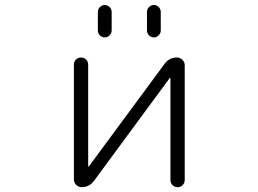

<svg xmlns="http://www.w3.org/2000/svg" viewBox="-20 -777 1040 775"><path d="M375 -654.3V-728.5Q375 -740.2 383.3 -748.5Q391.6 -756.8 402.8 -756.8Q414.1 -756.8 422.4 -748.5Q430.7 -740.2 430.7 -728.5V-654.3Q430.7 -642.6 422.4 -634.3Q414.1 -626 402.8 -626Q391.6 -626 383.3 -634.3Q375 -642.6 375 -654.3ZM573.2 -654.3V-728.5Q573.2 -740.2 581.5 -748.5Q589.8 -756.8 601.1 -756.8Q612.3 -756.8 620.6 -748.5Q628.9 -740.2 628.9 -728.5V-654.3Q628.9 -642.6 620.6 -634.3Q612.3 -626 601.1 -626Q589.8 -626 581.5 -634.3Q573.2 -642.6 573.2 -654.3ZM668 -460.9Q668 -462.9 667 -462.9Q666 -462.9 665 -461.9L359.4 -46.9Q340.8 -21.5 309.6 -21.5Q296.9 -21.5 287.6 -30.8Q278.3 -40 278.3 -52.7V-515.6Q278.3 -528.3 286.6 -536.6Q294.9 -544.9 307.1 -544.9Q319.3 -544.9 327.6 -536.6Q335.9 -528.3 335.9 -515.6V-105.5Q335.9 -104.5 336.9 -104.5Q337.9 -104.5 338.9 -105.5L644.5 -519.5Q663.1 -544.9 694.3 -544.9Q707 -544.9 716.3 -535.6Q725.6 -526.4 725.6 -513.7V-50.8Q725.6 -38.1 717.3 -29.8Q709 -21.5 696.8 -21.5Q684.6 -21.5 676.3 -29.8Q668 -38.1 668 -50.8Z"/></svg>

Font: Gen Jyuu Gothic L Monospace Light
Style: Regular
Weight: 300
Designer: [Source Han Sans]
Ryoko NISHIZUKA  (kana & ideographs); Paul D. Hunt (Latin, Greek & Cyrillic); Wenlong ZHANG  (bopomofo
Version: Version 1.002.20150607